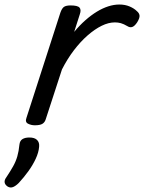

<svg xmlns="http://www.w3.org/2000/svg" viewBox="-98 -539 637 849"><path d="M56 15Q40 15 26 8Q12 1 19 -18L169 -483Q176 -503 185.5 -509Q195 -515 214 -515Q245 -515 253.5 -505.5Q262 -496 255 -476L230 -398Q254 -427 279.5 -449.5Q305 -472 330.5 -487.5Q356 -503 381 -511Q406 -519 430 -519Q455 -519 475 -510.5Q495 -502 507 -490Q518 -481 519 -470Q520 -459 509 -441Q498 -424 487.5 -420Q477 -416 466 -423Q449 -433 436.5 -436.5Q424 -440 410 -440Q382 -440 351.5 -425Q321 -410 289.5 -382.5Q258 -355 229 -317Q200 -279 176 -232L104 -11Q100 2 89.5 8.5Q79 15 56 15ZM-64 286Q-76 278 -77.5 267.5Q-79 257 -70 245Q-52 218 -40 196.5Q-28 175 -21.5 152.5Q-15 130 -12 100Q-10 83 1.5 76Q13 69 32 69Q55 69 66 80Q77 91 75 110Q73 135 60 163Q47 191 27.5 218Q8 245 -15 270Q-28 283 -40 288Q-52 293 -64 286Z"/></svg>

Font: Playwrite BE VLG
Style: Regular
Weight: 400
Designer: Veronika Burian, José Scaglione
Foundry: TypeTogether
Version: Version 1.002